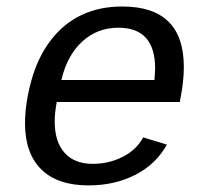

<svg xmlns="http://www.w3.org/2000/svg" viewBox="-20 -558 640 588"><path d="M153.8 -245.6Q147.5 -211.9 147.5 -186.5Q147.5 -123.5 178 -89.8Q208.5 -56.2 263.7 -56.2Q313.5 -56.2 355.7 -77.6Q397.9 -99.1 418.5 -137.2L491.2 -115.2Q457.5 -54.7 394.3 -22.5Q331.1 9.8 251 9.8Q156.2 9.8 106.4 -39.3Q56.6 -88.4 56.6 -180.7Q56.6 -241.2 76.2 -311.8Q95.7 -382.3 134.8 -433.8Q173.8 -485.4 229 -511.7Q284.2 -538.1 354.5 -538.1Q543 -538.1 543 -353Q543 -308.6 532.7 -257.3L530.8 -245.6ZM342.8 -473.1Q277.8 -473.1 231.7 -430.7Q185.5 -388.2 168 -313H453.1L455.1 -348.1Q455.1 -473.1 342.8 -473.1Z"/></svg>

Font: Liberation Mono
Style: Italic
Weight: 400
Italic angle: -12°
Monospace: yes
Designer: Steve Matteson
Foundry: Ascender Corporation
Version: Version 2.1.5